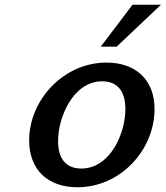

<svg xmlns="http://www.w3.org/2000/svg" viewBox="-20 -777 699 810"><path d="M659 -757H539L405 -580H472ZM103 -185C103 -59 183 13 307 13C488 13 632 -144 632 -317C632 -440 553 -513 429 -513C248 -513 103 -355 103 -185ZM225 -182C225 -285 290 -434 411 -434C480 -434 509 -386 509 -317C509 -214 445 -66 323 -66C254 -66 225 -113 225 -182Z"/></svg>

Font: Perun SemiBold Italic
Style: Regular
Weight: 400
Italic angle: -12°
Foundry: Copyright (c) Stefan Peev, Context Ltd, 2016
Version: Version 1.026